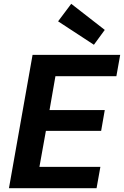

<svg xmlns="http://www.w3.org/2000/svg" viewBox="-20 -988 651 1008"><path d="M27 0 151 -700H611L591 -588H271L240 -410H530L511 -301H221L187 -112H507L487 0ZM473 -753 285 -876 354 -968 530 -831Z"/></svg>

Font: DM Sans 10pt ExtraBold
Style: Italic
Weight: 800
Italic angle: -10°
Version: Version 4.004;gftools[0.9.30]